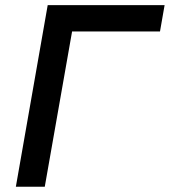

<svg xmlns="http://www.w3.org/2000/svg" viewBox="-20 -713 648 733"><path d="M40.5 0 162.1 -693.4H272.9L150.9 0ZM144.5 -592.8 162.1 -693.4H608.4L590.8 -592.8Z"/></svg>

Font: Cascadia Mono Medium
Style: Italic
Weight: 500
Italic angle: -10°
Monospace: yes
Designer: Aaron Bell
Foundry: Saja Typeworks
Version: Version 2407.024